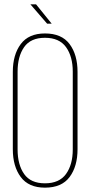

<svg xmlns="http://www.w3.org/2000/svg" viewBox="-20 -859 416 884"><path d="M120 -839H146L218 -750H197ZM187 -705Q264 -705 300.5 -656Q337 -607 337 -528V-172Q337 -93 300.5 -44Q264 5 187 5Q112 5 75.5 -44Q39 -93 39 -172V-528Q39 -607 75.5 -656Q112 -705 187 -705ZM61 -529V-171Q61 -101 91 -58Q121 -15 187 -15Q253 -15 284 -58Q315 -101 315 -171V-529Q315 -599 284 -642Q253 -685 187 -685Q121 -685 91 -642Q61 -599 61 -529Z"/></svg>

Font: Bebas Neue Light
Style: Regular
Weight: 300
Designer: Ryoichi Tsunekawa
Foundry: Ryoichi Tsunekawa
Version: Version 001.003; ttfautohint (v1.5.65-e2d9)